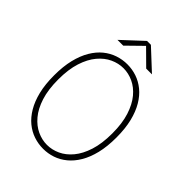

<svg xmlns="http://www.w3.org/2000/svg" viewBox="-251 -1014 1153 1153"><g transform="rotate(45 325.0 -438.0)"><path d="M325 11Q284 11 245 -2Q206 -15 172.5 -42.5Q139 -70 113.8 -112.5Q88.5 -155 74.2 -213.5Q60 -272 60 -348Q60 -423.5 74.2 -482Q88.5 -540.5 113.8 -583Q139 -625.5 172.5 -652.8Q206 -680 245 -693Q284 -706 325 -706Q366 -706 404.5 -693Q443 -680 476.5 -652.8Q510 -625.5 535.2 -583Q560.5 -540.5 574.8 -482Q589 -423.5 589 -348Q589 -272 574.8 -213.5Q560.5 -155 535.2 -112.5Q510 -70 476.5 -42.5Q443 -15 404.5 -2Q366 11 325 11ZM325 -22Q367 -22 407.8 -40.8Q448.5 -59.5 481.5 -99Q514.5 -138.5 534.2 -200.2Q554 -262 554 -348Q554 -433.5 534.2 -495Q514.5 -556.5 481.5 -596Q448.5 -635.5 407.8 -654.2Q367 -673 325 -673Q282.5 -673 241.8 -654.2Q201 -635.5 167.8 -596Q134.5 -556.5 114.8 -495Q95 -433.5 95 -348Q95 -262 114.8 -200.2Q134.5 -138.5 167.8 -99Q201 -59.5 241.8 -40.8Q282.5 -22 325 -22ZM178.5 -767.5 308.5 -888.5H341.5L471.5 -767.5H422.5L325.5 -863.5L227.5 -767.5Z"/></g></svg>

Font: Trispace Thin Thin
Style: Regular
Weight: 250
Version: Version 1.210